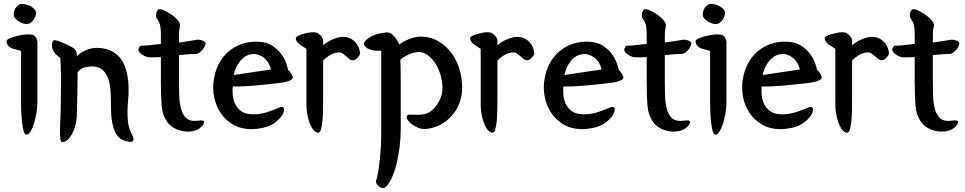

<svg xmlns="http://www.w3.org/2000/svg" viewBox="-20 -615 4900 975"><path d="M87 -348Q87 -354 85.5 -355.5Q84 -357 82 -358Q72 -361 58 -364.5Q44 -368 37 -371Q27 -376 20 -385.5Q13 -395 13 -405Q13 -412 24 -417.5Q35 -423 42 -425Q67 -433 88 -437Q109 -441 133 -440Q145 -440 152.5 -435Q160 -430 163.5 -423.5Q167 -417 168.5 -410.5Q170 -404 170 -400V-93Q170 -69 165 -40.5Q160 -12 152.5 12.5Q145 37 134.5 53Q124 69 114 69Q105 69 100 50.5Q95 32 92 6Q89 -20 88 -47Q87 -74 87 -92ZM119 -493Q108 -491 88.5 -499.5Q69 -508 57 -522Q49 -531 49.5 -543.5Q50 -556 55.5 -567.5Q61 -579 70.5 -587Q80 -595 91 -595Q103 -595 115.5 -591.5Q128 -588 138.5 -581.5Q149 -575 156 -567Q163 -559 163 -550Q163 -533 150 -514Q137 -495 119 -493Z M371 -328Q377 -337 388.5 -345Q400 -353 413.5 -359Q427 -365 442 -368.5Q457 -372 469 -372Q550 -372 591.5 -319Q633 -266 633 -157Q633 -132 630.5 -106Q628 -80 627.5 -53Q627 -26 629.5 0Q632 26 642 51Q645 57 648.5 64.5Q652 72 655 79.5Q658 87 658 93Q658 99 653 103Q649 106 641 105.5Q633 105 624 102.5Q615 100 606.5 97Q598 94 594 91Q576 79 565.5 57Q555 35 550 7.5Q545 -20 544 -49.5Q543 -79 543 -106Q543 -137 540 -166.5Q537 -196 528 -219.5Q519 -243 502.5 -258.5Q486 -274 460 -277Q441 -279 416.5 -274.5Q392 -270 374 -249Q374 -195 373 -140.5Q372 -86 370 -29Q369 0 362 24.5Q355 49 344.5 67.5Q334 86 321.5 96.5Q309 107 296 107Q288 107 286 87Q284 67 284.5 40.5Q285 14 286.5 -13Q288 -40 288 -55Q288 -115 289.5 -180.5Q291 -246 286 -321Q272 -330 260.5 -343Q249 -356 245 -373Q244 -377 244 -383.5Q244 -390 245 -396Q246 -402 248.5 -406.5Q251 -411 256 -411Q261 -411 268 -409Q275 -407 281 -405Q288 -402 298 -398Q308 -394 318 -389.5Q328 -385 337.5 -380Q347 -375 353 -371Q362 -364 366.5 -354.5Q371 -345 371 -330Z M797 -436Q797 -467 793.5 -485Q790 -503 776 -522Q773 -525 772.5 -531.5Q772 -538 773 -545Q774 -552 777 -558Q780 -564 784 -567Q792 -571 808 -564.5Q824 -558 840.5 -547.5Q857 -537 870 -525.5Q883 -514 886 -508Q895 -497 895 -485Q890 -467 889.5 -453.5Q889 -440 889 -422V-399Q912 -402 934 -405.5Q956 -409 979 -413Q985 -414 992.5 -413Q1000 -412 1007 -409.5Q1014 -407 1019 -403.5Q1024 -400 1024 -397Q1024 -389 1019.5 -379.5Q1015 -370 1007.5 -361.5Q1000 -353 991.5 -347Q983 -341 976 -341Q947 -341 920 -338L889 -335V-203Q889 -168 890 -132.5Q891 -97 898 -67.5Q905 -38 921 -19.5Q937 -1 967 -1Q974 -1 982.5 -2Q991 -3 998.5 -3.5Q1006 -4 1011.5 -2.5Q1017 -1 1017 4Q1017 8 1013.5 15Q1010 22 1002.5 29.5Q995 37 982.5 43.5Q970 50 953 52Q915 57 880.5 43Q846 29 829 4Q805 -30 801 -78Q797 -126 797 -199V-325Q783 -324 769 -324Q755 -324 739 -324Q733 -324 723.5 -327Q714 -330 705 -335.5Q696 -341 689.5 -348Q683 -355 683 -363Q684 -369 687.5 -375.5Q691 -382 694 -383Q703 -383 713 -383.5Q723 -384 733 -385L797 -392Z M1254 41Q1202 40 1163.5 17.5Q1125 -5 1101 -40.5Q1077 -76 1068 -119.5Q1059 -163 1065 -205Q1071 -251 1090.5 -289Q1110 -327 1140 -353Q1170 -379 1210 -392.5Q1250 -406 1297 -403Q1337 -400 1364 -382Q1391 -364 1408 -341Q1425 -318 1433 -295Q1441 -272 1443 -260Q1453 -252 1460 -239Q1467 -226 1467 -221Q1464 -206 1426 -198Q1411 -195 1376 -191Q1341 -187 1300.5 -183Q1260 -179 1221.5 -177Q1183 -175 1162 -176Q1160 -157 1162 -133Q1164 -109 1174 -87.5Q1184 -66 1204 -51Q1224 -36 1258 -35Q1280 -33 1305.5 -38Q1331 -43 1341 -47Q1379 -60 1396 -68Q1413 -76 1420 -68Q1426 -62 1418.5 -41Q1411 -20 1381 4Q1351 27 1316 34Q1281 41 1254 41ZM1356 -262Q1353 -277 1344.5 -292.5Q1336 -308 1322.5 -319.5Q1309 -331 1291.5 -337Q1274 -343 1254 -339Q1235 -336 1220.5 -325Q1206 -314 1195 -299Q1184 -284 1177 -267Q1170 -250 1167 -234Q1221 -242 1266 -249Q1311 -256 1356 -262Z M1536 -367Q1529 -372 1520 -377.5Q1511 -383 1502.5 -389Q1494 -395 1488 -403Q1482 -411 1482 -420Q1482 -427 1493 -432.5Q1504 -438 1511 -440Q1524 -444 1545.5 -448.5Q1567 -453 1584 -450Q1590 -449 1596.5 -444.5Q1603 -440 1608.5 -434Q1614 -428 1617.5 -421.5Q1621 -415 1621 -410V-385Q1645 -406 1674 -417Q1703 -428 1720 -428Q1749 -428 1769 -414Q1789 -400 1800 -377Q1804 -369 1807 -355Q1810 -341 1805 -334Q1801 -328 1790.5 -317.5Q1780 -307 1769 -309Q1761 -310 1753 -316.5Q1745 -323 1737 -330Q1729 -337 1720.5 -343Q1712 -349 1703 -349Q1680 -349 1657.5 -336Q1635 -323 1621 -307V-126Q1621 -94 1620.5 -61Q1620 -28 1617.5 -1.5Q1615 25 1610 42Q1605 59 1595 59Q1586 59 1575.5 49Q1565 39 1556.5 20Q1548 1 1542 -27Q1536 -55 1536 -91Z M1916 -358Q1902 -356 1886.5 -357.5Q1871 -359 1858.5 -363.5Q1846 -368 1837.5 -375.5Q1829 -383 1828 -392Q1828 -398 1832.5 -404Q1837 -410 1843 -415Q1849 -420 1856 -424.5Q1863 -429 1867 -431Q1875 -435 1886.5 -439Q1898 -443 1910.5 -445.5Q1923 -448 1934.5 -449.5Q1946 -451 1953 -450Q1961 -449 1969.5 -442Q1978 -435 1985.5 -425.5Q1993 -416 1999 -406Q2005 -396 2008 -389Q2028 -405 2059 -417Q2090 -429 2116 -429Q2166 -429 2206 -405.5Q2246 -382 2273.5 -344.5Q2301 -307 2314.5 -259.5Q2328 -212 2327 -164Q2325 -114 2306.5 -76Q2288 -38 2259.5 -12Q2231 14 2197.5 27Q2164 40 2133 40Q2118 40 2101.5 33Q2085 26 2071.5 16Q2058 6 2050.5 -6Q2043 -18 2047 -27Q2050 -33 2058.5 -33Q2067 -33 2080 -32.5Q2093 -32 2108.5 -32Q2124 -32 2140 -37Q2157 -41 2172.5 -54Q2188 -67 2200 -84.5Q2212 -102 2219.5 -123Q2227 -144 2227 -165Q2227 -202 2216.5 -236Q2206 -270 2189 -295.5Q2172 -321 2150.5 -336Q2129 -351 2107 -351Q2086 -351 2059.5 -340Q2033 -329 2013 -312Q2014 -281 2014.5 -253.5Q2015 -226 2015 -187V41Q2015 86 2009 133Q2003 180 1992.5 221.5Q1982 263 1966.5 294.5Q1951 326 1932 339Q1928 341 1921.5 339.5Q1915 338 1908 334Q1901 330 1895.5 323Q1890 316 1889 307Q1895 288 1900 259.5Q1905 231 1908.5 197.5Q1912 164 1914 127Q1916 90 1916 54Z M2421 -367Q2414 -372 2405 -377.5Q2396 -383 2387.5 -389Q2379 -395 2373 -403Q2367 -411 2367 -420Q2367 -427 2378 -432.5Q2389 -438 2396 -440Q2409 -444 2430.5 -448.5Q2452 -453 2469 -450Q2475 -449 2481.5 -444.5Q2488 -440 2493.5 -434Q2499 -428 2502.5 -421.5Q2506 -415 2506 -410V-385Q2530 -406 2559 -417Q2588 -428 2605 -428Q2634 -428 2654 -414Q2674 -400 2685 -377Q2689 -369 2692 -355Q2695 -341 2690 -334Q2686 -328 2675.5 -317.5Q2665 -307 2654 -309Q2646 -310 2638 -316.5Q2630 -323 2622 -330Q2614 -337 2605.5 -343Q2597 -349 2588 -349Q2565 -349 2542.5 -336Q2520 -323 2506 -307V-126Q2506 -94 2505.5 -61Q2505 -28 2502.5 -1.5Q2500 25 2495 42Q2490 59 2480 59Q2471 59 2460.5 49Q2450 39 2441.5 20Q2433 1 2427 -27Q2421 -55 2421 -91Z M2933 41Q2881 40 2842.5 17.5Q2804 -5 2780 -40.5Q2756 -76 2747 -119.5Q2738 -163 2744 -205Q2750 -251 2769.5 -289Q2789 -327 2819 -353Q2849 -379 2889 -392.5Q2929 -406 2976 -403Q3016 -400 3043 -382Q3070 -364 3087 -341Q3104 -318 3112 -295Q3120 -272 3122 -260Q3132 -252 3139 -239Q3146 -226 3146 -221Q3143 -206 3105 -198Q3090 -195 3055 -191Q3020 -187 2979.5 -183Q2939 -179 2900.5 -177Q2862 -175 2841 -176Q2839 -157 2841 -133Q2843 -109 2853 -87.5Q2863 -66 2883 -51Q2903 -36 2937 -35Q2959 -33 2984.5 -38Q3010 -43 3020 -47Q3058 -60 3075 -68Q3092 -76 3099 -68Q3105 -62 3097.5 -41Q3090 -20 3060 4Q3030 27 2995 34Q2960 41 2933 41ZM3035 -262Q3032 -277 3023.5 -292.5Q3015 -308 3001.5 -319.5Q2988 -331 2970.5 -337Q2953 -343 2933 -339Q2914 -336 2899.5 -325Q2885 -314 2874 -299Q2863 -284 2856 -267Q2849 -250 2846 -234Q2900 -242 2945 -249Q2990 -256 3035 -262Z M3264 -436Q3264 -467 3260.5 -485Q3257 -503 3243 -522Q3240 -525 3239.5 -531.5Q3239 -538 3240 -545Q3241 -552 3244 -558Q3247 -564 3251 -567Q3259 -571 3275 -564.5Q3291 -558 3307.5 -547.5Q3324 -537 3337 -525.5Q3350 -514 3353 -508Q3362 -497 3362 -485Q3357 -467 3356.5 -453.5Q3356 -440 3356 -422V-399Q3379 -402 3401 -405.5Q3423 -409 3446 -413Q3452 -414 3459.5 -413Q3467 -412 3474 -409.5Q3481 -407 3486 -403.5Q3491 -400 3491 -397Q3491 -389 3486.5 -379.5Q3482 -370 3474.5 -361.5Q3467 -353 3458.5 -347Q3450 -341 3443 -341Q3414 -341 3387 -338L3356 -335V-203Q3356 -168 3357 -132.5Q3358 -97 3365 -67.5Q3372 -38 3388 -19.5Q3404 -1 3434 -1Q3441 -1 3449.5 -2Q3458 -3 3465.5 -3.5Q3473 -4 3478.5 -2.5Q3484 -1 3484 4Q3484 8 3480.5 15Q3477 22 3469.5 29.5Q3462 37 3449.5 43.5Q3437 50 3420 52Q3382 57 3347.5 43Q3313 29 3296 4Q3272 -30 3268 -78Q3264 -126 3264 -199V-325Q3250 -324 3236 -324Q3222 -324 3206 -324Q3200 -324 3190.5 -327Q3181 -330 3172 -335.5Q3163 -341 3156.5 -348Q3150 -355 3150 -363Q3151 -369 3154.5 -375.5Q3158 -382 3161 -383Q3170 -383 3180 -383.5Q3190 -384 3200 -385L3264 -392Z M3586 -348Q3586 -354 3584.5 -355.5Q3583 -357 3581 -358Q3571 -361 3557 -364.5Q3543 -368 3536 -371Q3526 -376 3519 -385.5Q3512 -395 3512 -405Q3512 -412 3523 -417.5Q3534 -423 3541 -425Q3566 -433 3587 -437Q3608 -441 3632 -440Q3644 -440 3651.5 -435Q3659 -430 3662.5 -423.5Q3666 -417 3667.5 -410.5Q3669 -404 3669 -400V-93Q3669 -69 3664 -40.5Q3659 -12 3651.5 12.5Q3644 37 3633.5 53Q3623 69 3613 69Q3604 69 3599 50.5Q3594 32 3591 6Q3588 -20 3587 -47Q3586 -74 3586 -92ZM3618 -493Q3607 -491 3587.5 -499.5Q3568 -508 3556 -522Q3548 -531 3548.5 -543.5Q3549 -556 3554.5 -567.5Q3560 -579 3569.5 -587Q3579 -595 3590 -595Q3602 -595 3614.5 -591.5Q3627 -588 3637.5 -581.5Q3648 -575 3655 -567Q3662 -559 3662 -550Q3662 -533 3649 -514Q3636 -495 3618 -493Z M3940 41Q3888 40 3849.5 17.5Q3811 -5 3787 -40.5Q3763 -76 3754 -119.5Q3745 -163 3751 -205Q3757 -251 3776.5 -289Q3796 -327 3826 -353Q3856 -379 3896 -392.5Q3936 -406 3983 -403Q4023 -400 4050 -382Q4077 -364 4094 -341Q4111 -318 4119 -295Q4127 -272 4129 -260Q4139 -252 4146 -239Q4153 -226 4153 -221Q4150 -206 4112 -198Q4097 -195 4062 -191Q4027 -187 3986.5 -183Q3946 -179 3907.5 -177Q3869 -175 3848 -176Q3846 -157 3848 -133Q3850 -109 3860 -87.5Q3870 -66 3890 -51Q3910 -36 3944 -35Q3966 -33 3991.5 -38Q4017 -43 4027 -47Q4065 -60 4082 -68Q4099 -76 4106 -68Q4112 -62 4104.5 -41Q4097 -20 4067 4Q4037 27 4002 34Q3967 41 3940 41ZM4042 -262Q4039 -277 4030.5 -292.5Q4022 -308 4008.5 -319.5Q3995 -331 3977.5 -337Q3960 -343 3940 -339Q3921 -336 3906.5 -325Q3892 -314 3881 -299Q3870 -284 3863 -267Q3856 -250 3853 -234Q3907 -242 3952 -249Q3997 -256 4042 -262Z M4222 -367Q4215 -372 4206 -377.5Q4197 -383 4188.5 -389Q4180 -395 4174 -403Q4168 -411 4168 -420Q4168 -427 4179 -432.5Q4190 -438 4197 -440Q4210 -444 4231.5 -448.5Q4253 -453 4270 -450Q4276 -449 4282.5 -444.5Q4289 -440 4294.5 -434Q4300 -428 4303.5 -421.5Q4307 -415 4307 -410V-385Q4331 -406 4360 -417Q4389 -428 4406 -428Q4435 -428 4455 -414Q4475 -400 4486 -377Q4490 -369 4493 -355Q4496 -341 4491 -334Q4487 -328 4476.5 -317.5Q4466 -307 4455 -309Q4447 -310 4439 -316.5Q4431 -323 4423 -330Q4415 -337 4406.5 -343Q4398 -349 4389 -349Q4366 -349 4343.5 -336Q4321 -323 4307 -307V-126Q4307 -94 4306.5 -61Q4306 -28 4303.5 -1.5Q4301 25 4296 42Q4291 59 4281 59Q4272 59 4261.5 49Q4251 39 4242.5 20Q4234 1 4228 -27Q4222 -55 4222 -91Z M4625 -436Q4625 -467 4621.5 -485Q4618 -503 4604 -522Q4601 -525 4600.5 -531.5Q4600 -538 4601 -545Q4602 -552 4605 -558Q4608 -564 4612 -567Q4620 -571 4636 -564.5Q4652 -558 4668.5 -547.5Q4685 -537 4698 -525.5Q4711 -514 4714 -508Q4723 -497 4723 -485Q4718 -467 4717.5 -453.5Q4717 -440 4717 -422V-399Q4740 -402 4762 -405.5Q4784 -409 4807 -413Q4813 -414 4820.5 -413Q4828 -412 4835 -409.5Q4842 -407 4847 -403.5Q4852 -400 4852 -397Q4852 -389 4847.5 -379.5Q4843 -370 4835.5 -361.5Q4828 -353 4819.5 -347Q4811 -341 4804 -341Q4775 -341 4748 -338L4717 -335V-203Q4717 -168 4718 -132.5Q4719 -97 4726 -67.5Q4733 -38 4749 -19.5Q4765 -1 4795 -1Q4802 -1 4810.5 -2Q4819 -3 4826.5 -3.5Q4834 -4 4839.5 -2.5Q4845 -1 4845 4Q4845 8 4841.5 15Q4838 22 4830.5 29.5Q4823 37 4810.5 43.5Q4798 50 4781 52Q4743 57 4708.5 43Q4674 29 4657 4Q4633 -30 4629 -78Q4625 -126 4625 -199V-325Q4611 -324 4597 -324Q4583 -324 4567 -324Q4561 -324 4551.5 -327Q4542 -330 4533 -335.5Q4524 -341 4517.5 -348Q4511 -355 4511 -363Q4512 -369 4515.5 -375.5Q4519 -382 4522 -383Q4531 -383 4541 -383.5Q4551 -384 4561 -385L4625 -392Z"/></svg>

Font: BM YEONSUNG
Style: Regular
Weight: 400
Designer: Bongjin Kim; Myungsoo Han; Jaehyun Keum; Jihee Min; Dokyung Lee; Chorong Kim; Jooyeon Kang; Sang-a Kim;
Foundry: Sandoll Communications Inc.
Version: Version 1.000;PS 1;hotconv 16.6.51;makeotf.lib2.5.65220